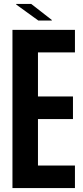

<svg xmlns="http://www.w3.org/2000/svg" viewBox="-20 -951 422 971"><path d="M43 0V-800H359V-686H172V-463H349V-349H172V-114H359V0ZM62 -928V-931H138L242 -850V-847H174Z"/></svg>

Font: Big Shoulders Display ExtraBold
Style: Regular
Weight: 800
Designer: Patric King
Foundry: XO Type Co
Version: Version 1.000; ttfautohint (v1.8.2)